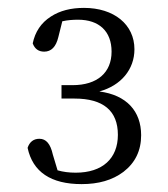

<svg xmlns="http://www.w3.org/2000/svg" viewBox="-20 -922 426 487"><path d="M187 -455C230 -455 265 -465 293 -486C323 -509 338 -540 338 -579C338 -640 301 -681 232 -690C287 -705 321 -746 321 -797C321 -860 269 -902 193 -902C160 -902 132 -895 109 -880C84 -864 69 -841 63 -812C68 -798 78 -791 92 -791C110 -791 122 -803 128 -828L138 -868C151 -871 165 -872 178 -872C231 -872 263 -843 263 -791C263 -738 227 -706 164 -706H136V-672H169C242 -672 279 -641 279 -580C279 -520 240 -484 172 -484C155 -484 140 -486 126 -490L114 -530C108 -557 97 -570 80 -570C65 -570 55 -562 50 -547C63 -486 109 -455 187 -455Z"/></svg>

Font: AllPunType Light
Style: Regular
Weight: 300
Version: 1.0